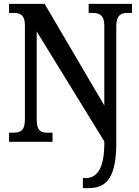

<svg xmlns="http://www.w3.org/2000/svg" viewBox="-20 -734 720 994"><path d="M409 240H439C533 240 582 183 582 6V-599C582 -655 606 -667 641 -667H663V-714H439V-667H461C493 -667 520 -656 520 -603V-188L211 -714H27V-667H50C82 -667 109 -659 109 -603V-115C109 -55 83 -47 45 -47H27V0H252V-47H228C193 -47 170 -55 170 -115V-571L520 -2V9C520 141 480 188 423 188H409Z"/></svg>

Font: Noto Serif Bengali Condensed
Style: Regular
Weight: 400
Width: 3
Designer: Juan Bruce, Universal Thirst, Indian Type Foundry and the Monotype Design Team.
Foundry: Monotype Imaging Inc.
Version: Version 2.003